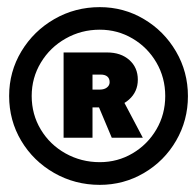

<svg xmlns="http://www.w3.org/2000/svg" viewBox="-20 -753 547 538"><path d="M5.6 -484Q5.6 -552.2 40 -609.3Q74.5 -666.4 132.5 -699.7Q190.6 -733 259.6 -733Q326.7 -733 383.2 -699.5Q439.8 -666 473.2 -608.8Q506.6 -551.6 506.6 -483.7Q506.6 -415.8 473.5 -358.8Q440.4 -301.8 383.6 -268.4Q326.8 -235 259.6 -235Q190.2 -235 131.8 -268.3Q73.5 -301.6 39.5 -358.5Q5.6 -415.4 5.6 -484ZM443 -484Q443 -535.3 418.3 -577.7Q393.6 -620.2 351.5 -645Q309.5 -669.8 259.6 -669.8Q207.8 -669.8 164 -645Q120.2 -620.3 94.5 -577.6Q68.8 -535 68.8 -484Q68.8 -432.4 94.3 -390Q119.8 -347.6 163.7 -323.1Q207.7 -298.6 259.6 -298.6Q309.7 -298.6 351.6 -323.4Q393.6 -348.2 418.3 -390.5Q443 -432.7 443 -484ZM256.2 -455 324.8 -472 380.2 -367H293.2ZM158.2 -606H280.2Q318.6 -606 342.4 -584.9Q366.2 -563.7 366.2 -529.8Q366.2 -496 341.5 -474Q316.8 -452 280.2 -452H225.4L239.2 -464V-367H158.2ZM226.2 -502H260.2Q272 -502 279.6 -507.8Q287.2 -513.7 287.2 -522.7Q287.2 -533 280.8 -538.5Q274.4 -544 262.2 -544H225L239.2 -552V-495Z"/></svg>

Font: Easer Grotesk Variable
Style: Regular
Weight: 400
Designer: Boardeaser, Bonnie Shaver-Troup, Thomas Jockin
Foundry: Lexend
Version: Version 1.001;Glyphs 3.1.2 (3151)